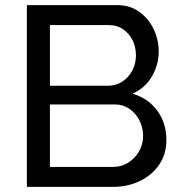

<svg xmlns="http://www.w3.org/2000/svg" viewBox="-20 -730 711 750"><path d="M422 0H85V-710H438Q488 -710 524.5 -683.5Q561 -657 580.5 -615.5Q600 -574 600 -529Q600 -477 573.5 -431.5Q547 -386 498 -364Q559 -346 594.5 -297.5Q630 -249 630 -183Q630 -128 602 -87Q574 -46 526.5 -23Q479 0 422 0ZM429 -322H175V-78H422Q455 -78 481.5 -95Q508 -112 523.5 -139.5Q539 -167 539 -199Q539 -232 524.5 -260Q510 -288 485.5 -305Q461 -322 429 -322ZM175 -632V-395H401Q433 -395 457.5 -411Q482 -427 496.5 -454Q511 -481 511 -513Q511 -547 497.5 -573.5Q484 -600 460.5 -616Q437 -632 407 -632Z"/></svg>

Font: YasnoRaleway Medium
Style: Regular
Weight: 500
Designer: Matt McInerney, Pablo Impallari, Rodrigo Fuenzalida
Foundry: Matt McInerney, Pablo Impallari, Rodrigo Fuenzalida
Version: Version 4.026